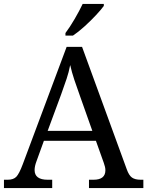

<svg xmlns="http://www.w3.org/2000/svg" viewBox="-20 -951 745 971"><path d="M0 0V-42H19Q48 -42 62.5 -57Q77 -72 95 -120L317 -714H395L621 -95Q632 -64 647.5 -53Q663 -42 692 -42H705V0H430V-42H453Q513 -42 513 -90Q513 -98 511 -107Q509 -116 505 -127L465 -239H202L164 -134Q155 -110 155 -91Q155 -42 221 -42H244V0ZM221 -289H447L385 -464Q369 -508 356 -547Q343 -586 335 -622Q328 -586 317 -553Q306 -520 289 -473ZM311 -784Q333 -813 357.5 -855Q382 -897 398 -931H505V-921Q493 -904 466 -875Q439 -846 407.5 -817.5Q376 -789 349 -771H311Z"/></svg>

Font: Noto Serif Dogra
Style: Regular
Weight: 400
Designer: Ek Type
Foundry: Ek Type
Version: Version 1.005